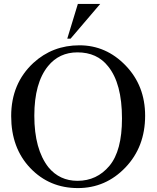

<svg xmlns="http://www.w3.org/2000/svg" viewBox="-20 -943 800 979"><path d="M385 -712Q521 -712 620.5 -609Q720 -506 720 -353Q720 -194 619.5 -89Q519 16 377 16Q232 16 134.5 -86Q37 -188 37 -351Q37 -517 150 -622Q248 -712 385 -712ZM375 -676Q282 -676 225 -606Q155 -520 155 -353Q155 -182 227 -90Q284 -21 375 -21Q474 -21 538 -97.5Q602 -174 602 -339Q602 -518 531 -605Q475 -676 375 -676ZM491 -923 340 -746H323L377 -923Z"/></svg>

Font: MM Ethnic
Style: Regular
Weight: 400
Designer: Khon Soe Zaw Thu
Version: Version 1.00 July 18, 2016, initial release